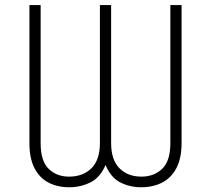

<svg xmlns="http://www.w3.org/2000/svg" viewBox="-20 -748 854 777"><path d="M99.1 -168.9V-727.5H144.5V-168.9Q144.5 -96.2 177 -64.7Q209.5 -33.2 259.3 -33.2Q315.9 -33.2 350.1 -67.1Q384.3 -101.1 384.3 -168.9V-727.5H429.7V-168.9Q429.7 -101.1 463.4 -67.1Q497.1 -33.2 552.2 -33.2Q603 -33.2 636.2 -64.7Q669.4 -96.2 669.4 -168.9V-727.5H714.8V-168.9Q714.8 -107.9 694.1 -68.1Q673.3 -28.3 636.5 -9.3Q599.6 9.8 550.8 9.8Q505.9 9.8 467.3 -9.5Q428.7 -28.8 407.2 -80.1Q384.8 -28.8 345.2 -9.5Q305.7 9.8 260.7 9.8Q211.9 9.8 175.5 -9.5Q139.2 -28.8 119.1 -68.4Q99.1 -107.9 99.1 -168.9Z"/></svg>

Font: Inter 18pt ExtraLight
Style: Regular
Weight: 250
Designer: Rasmus Andersson
Foundry: rsms
Version: Version 4.001;git-66647c0bb